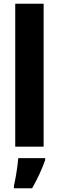

<svg xmlns="http://www.w3.org/2000/svg" viewBox="-20 -780 313 1021"><path d="M212 0V-760H61V0ZM220 72V61H77C74 102 63 171 54 208V221H151C179 172 202 122 220 72Z"/></svg>

Font: Noto Sans Sinhala UI Condensed ExtraBold
Style: Regular
Weight: 800
Width: 3
Designer: Jelle Bosma - Monotype Design Team
Foundry: Monotype Imaging Inc.
Version: Version 2.006